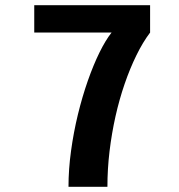

<svg xmlns="http://www.w3.org/2000/svg" viewBox="-20 -720 690 740"><path d="M244 0Q244 -67.5 253.8 -138.5Q263.5 -209.5 280.2 -278.5Q297 -347.5 318.5 -408.8Q340 -470 363.5 -517.8Q387 -565.5 410 -594.5H112V-700H558.5V-594.5Q530.5 -557.5 505.8 -507Q481 -456.5 460.5 -397Q440 -337.5 425.2 -271.8Q410.5 -206 402.2 -137.2Q394 -68.5 394 0Z"/></svg>

Font: Trispace Thin SemiBold
Style: Regular
Weight: 600
Version: Version 1.210